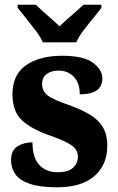

<svg xmlns="http://www.w3.org/2000/svg" viewBox="-20 -786 501 816"><path d="M222 10Q149 10 106 -5Q63 -20 45 -46Q27 -72 27 -105Q27 -147 54 -164Q81 -181 118 -181Q118 -116 147 -85Q176 -54 225 -54Q271 -54 291 -73.5Q311 -93 311 -120Q311 -150 284 -168.5Q257 -187 198 -208Q115 -236 74 -274Q33 -312 33 -385Q33 -469 91 -509Q149 -549 244 -549Q336 -549 375.5 -519Q415 -489 415 -453Q415 -385 319 -385Q319 -434 293.5 -460Q268 -486 230 -486Q198 -486 178.5 -471.5Q159 -457 159 -429Q159 -398 183 -380Q207 -362 272 -340Q322 -322 358.5 -301Q395 -280 415.5 -248Q436 -216 436 -166Q436 -86 381.5 -38Q327 10 222 10ZM162 -606Q152 -629 132 -655.5Q112 -682 91 -708Q70 -734 55 -753V-766H132Q143 -755 161.5 -738.5Q180 -722 199.5 -705Q219 -688 233 -674Q247 -688 266.5 -705Q286 -722 304.5 -738.5Q323 -755 335 -766H411V-753Q397 -734 375.5 -708Q354 -682 334 -655.5Q314 -629 304 -606Z"/></svg>

Font: Noto Serif Myanmar SemiCondensed ExtraBold
Style: Regular
Weight: 800
Width: 4
Designer: Ben Mitchell and the Monotype Design Team
Foundry: Monotype Imaging Inc.
Version: Version 2.106; ttfautohint (v1.8.4.7-5d5b)